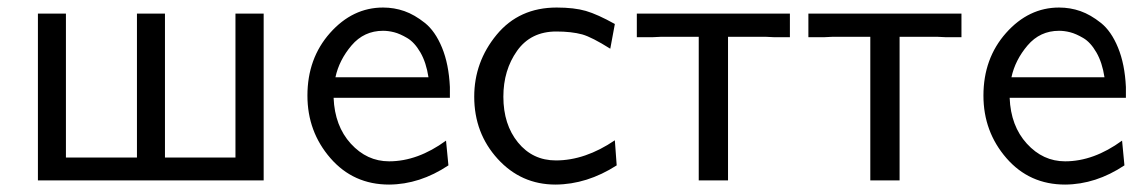

<svg xmlns="http://www.w3.org/2000/svg" viewBox="-20 -481 3052 512"><path d="M81.1 0V-444.8H155.8V-61H345.2V-444.8H419.9V-61H607.9V-444.8H683.1V0Z M799.8 -226.1Q799.8 -325.2 860.1 -393.1Q920.4 -460.9 1001.5 -460.9Q1031.2 -460.9 1058.3 -451.4Q1085.4 -441.9 1113 -419.9Q1140.6 -397.9 1158.7 -354Q1176.8 -310.1 1179.7 -249V-220.2H869.6Q872.6 -145 915.5 -97.9Q958.5 -50.8 1017.6 -50.8Q1093.8 -50.8 1169.4 -106L1175.8 -40Q1099.6 10.7 1017.6 11.2Q922.4 11.2 861.1 -59.3Q799.8 -129.9 799.8 -226.1ZM874.5 -274.9H1122.6Q1116.7 -314 1101.1 -341.1Q1085.4 -368.2 1065.9 -379.6Q1046.4 -391.1 1031 -395Q1015.6 -398.9 1001.5 -398.9Q950.7 -398.9 917.5 -359.9Q884.3 -320.8 874.5 -274.9Z M1244.6 -223.1Q1244.6 -315.9 1304.4 -388.4Q1364.3 -460.9 1464.4 -460.9Q1511.2 -460.9 1542.2 -451.9Q1573.2 -442.9 1619.6 -417L1607.4 -351.1Q1558.6 -381.8 1532.7 -389.2Q1503.9 -397 1463.4 -397Q1395.5 -397 1358.9 -345.5Q1322.3 -293.9 1322.3 -223.1Q1322.3 -148.9 1361.3 -101.1Q1400.4 -53.2 1462.4 -53.2Q1540.5 -53.2 1619.6 -106.9L1624.5 -40Q1545.4 10.7 1461.4 11.2Q1369.6 11.2 1307.1 -57.4Q1244.6 -126 1244.6 -223.1Z M1678.2 -381.8V-444.8H2086.4V-381.8H2044.4L2023.4 -382.8H1921.4V0H1843.3V-382.8H1741.2L1720.2 -381.8Z M2135.7 -381.8V-444.8H2543.9V-381.8H2502L2481 -382.8H2378.9V0H2300.8V-382.8H2198.7L2177.7 -381.8Z M2602.5 -226.1Q2602.5 -325.2 2662.8 -393.1Q2723.1 -460.9 2804.2 -460.9Q2834 -460.9 2861.1 -451.4Q2888.2 -441.9 2915.8 -419.9Q2943.4 -397.9 2961.4 -354Q2979.5 -310.1 2982.4 -249V-220.2H2672.4Q2675.3 -145 2718.3 -97.9Q2761.2 -50.8 2820.3 -50.8Q2896.5 -50.8 2972.2 -106L2978.5 -40Q2902.3 10.7 2820.3 11.2Q2725.1 11.2 2663.8 -59.3Q2602.5 -129.9 2602.5 -226.1ZM2677.2 -274.9H2925.3Q2919.4 -314 2903.8 -341.1Q2888.2 -368.2 2868.7 -379.6Q2849.1 -391.1 2833.7 -395Q2818.4 -398.9 2804.2 -398.9Q2753.4 -398.9 2720.2 -359.9Q2687 -320.8 2677.2 -274.9Z"/></svg>

Font: CMU Sans Serif
Style: Medium
Weight: 500
Version: Version 0.7.0